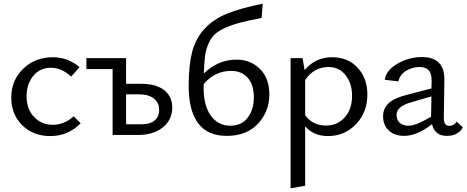

<svg xmlns="http://www.w3.org/2000/svg" viewBox="-20 -731 2527 1040"><path d="M252 6Q160 6 100.5 -52.5Q41 -111 41 -202Q41 -296 105.5 -358.5Q170 -421 266 -421Q349 -421 411 -367L365 -316Q314 -364 256 -364Q196 -364 160 -319.5Q124 -275 124 -210Q124 -140 164.5 -97.5Q205 -55 266 -55Q328 -55 379 -101L417 -63Q349 6 252 6Z M747 -277Q825 -277 869 -243Q913 -209 913 -148Q913 -82 862 -41Q811 0 728 0H590V-357H448V-416H663V-277ZM750 -58Q793 -58 817.5 -78.5Q842 -99 842 -135Q842 -175 813.5 -197.5Q785 -220 734 -220H663V-58Z M1262 -408Q1337 -408 1388 -357.5Q1439 -307 1439 -220Q1439 -127 1377.5 -61Q1316 5 1208 5Q1002 5 1002 -267Q1002 -377 1020.5 -449Q1039 -521 1086.5 -573.5Q1134 -626 1208.5 -656.5Q1283 -687 1403 -711L1397 -634Q1326 -620 1281.5 -608.5Q1237 -597 1199.5 -580Q1162 -563 1142.5 -544Q1123 -525 1109 -493.5Q1095 -462 1090.5 -425.5Q1086 -389 1084 -333Q1161 -408 1262 -408ZM1228 -50Q1289 -50 1322 -94Q1355 -138 1355 -203Q1355 -272 1322 -309.5Q1289 -347 1232 -347Q1143 -347 1083 -275V-254Q1083 -158 1122.5 -104Q1162 -50 1228 -50Z M1779 -421Q1865 -421 1917.5 -364Q1970 -307 1970 -219Q1970 -123 1908.5 -58.5Q1847 6 1757 6Q1678 6 1633 -47V275L1554 289V-416H1619L1630 -351Q1688 -421 1779 -421ZM1745 -51Q1808 -51 1847.5 -95.5Q1887 -140 1887 -212Q1887 -279 1852 -323.5Q1817 -368 1759 -368Q1681 -368 1633 -298V-107Q1674 -51 1745 -51Z M2454 -72 2487 -41Q2462 5 2400 5Q2335 5 2320 -58Q2238 5 2170 5Q2117 5 2086 -24Q2055 -53 2055 -101Q2055 -142 2083.5 -170.5Q2112 -199 2183 -217L2317 -252L2318 -288Q2319 -332 2302.5 -350Q2286 -368 2252 -368Q2215 -368 2180.5 -348Q2146 -328 2138 -290L2064 -299Q2071 -350 2133 -386Q2195 -422 2266 -422Q2388 -422 2387 -299L2384 -93Q2384 -49 2414 -49Q2438 -49 2454 -72ZM2193 -50Q2233 -50 2315 -99V-104L2317 -209L2204 -176Q2128 -154 2128 -109Q2128 -81 2145.5 -65.5Q2163 -50 2193 -50Z"/></svg>

Font: EauTestText Medium
Style: Regular
Weight: 500
Designer: Christian Thalmann (Catharsis Fonts)
Version: Version 0.001;PS 000.001;hotconv 1.0.88;makeotf.lib2.5.64775